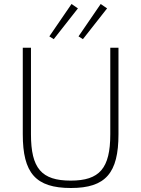

<svg xmlns="http://www.w3.org/2000/svg" viewBox="-20 -929 707 961"><path d="M338 -909 227 -747 249 -733 370 -887ZM484 -909 373 -747 395 -733 516 -887ZM573 -690H532V-257C532 -86 478 -25 334 -25C188 -25 135 -86 135 -257V-690H94V-257C94 -63 158 12 335 12C509 12 573 -63 573 -257Z"/></svg>

Font: Exo 2 Extra Light
Style: Regular
Weight: 250
Designer: Natanael Gama
Version: Version 1.001;PS 001.001;hotconv 1.0.88;makeotf.lib2.5.64775